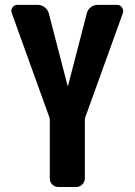

<svg xmlns="http://www.w3.org/2000/svg" viewBox="-20 -750 540 770"><path d="M450.2 -730.5Q461.9 -730.5 469.2 -719.7Q476.6 -709 472.7 -697.3L322.3 -280.3Q320.3 -274.4 320.3 -269.5V-35.2Q320.3 -20.5 310.1 -10.3Q299.8 0 285.2 0H214.8Q200.2 0 189.9 -9.8Q179.7 -19.5 179.7 -35.2V-269.5Q179.7 -273.4 177.7 -280.3L27.3 -697.3Q22.5 -709 29.8 -719.7Q37.1 -730.5 49.8 -730.5H131.8Q146.5 -730.5 159.2 -720.7Q171.9 -710.9 175.8 -696.3L251 -406.2Q251 -405.3 252 -405.3Q252.9 -405.3 252.9 -406.2L328.1 -696.3Q331.1 -710.9 343.8 -720.7Q356.4 -730.5 372.1 -730.5Z"/></svg>

Font: Rounded-L Mgen+ 1mn bold
Style: Bold
Weight: 700
Designer: [Source Han Sans]
Ryoko NISHIZUKA  (kana & ideographs); Paul D. Hunt (Latin, Greek & Cyrillic); Wenlong ZHANG  (bopomofo
Version: Version 1.059.20150602